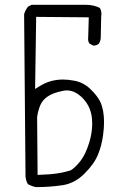

<svg xmlns="http://www.w3.org/2000/svg" viewBox="-20 -786 540 793"><path d="M255.4 -412.6Q289.6 -412.6 319.8 -382.3Q355.5 -346.7 359.9 -295.9Q360.8 -285.6 360.8 -275.4Q360.8 -236.8 348.6 -197.3Q333 -147 311.5 -120.1Q290 -93.3 273.4 -83.5L272 -82.5Q233.9 -70.3 188 -66.4Q170.9 -64.9 135.3 -63.5L133.3 -302.7Q137.7 -330.6 146 -350.6Q155.3 -373 177.5 -387.9Q199.7 -402.8 239.3 -410.6Q247.6 -412.6 255.4 -412.6ZM409.7 -281.7Q409.7 -331.5 394.5 -364.7Q382.8 -389.6 353.8 -417.7Q324.7 -445.8 287.1 -452.6Q262.7 -457.5 240.2 -457.5Q226.1 -457.5 212.9 -455.6Q178.2 -451.2 145.5 -431.2L125 -418.5L129.4 -716.3L346.7 -714.4L344.2 -629.9Q343.8 -627 343.8 -624.5Q343.8 -622.1 344.2 -619.1Q345.2 -611.8 349.6 -606L364.3 -598.1Q365.2 -597.7 366.2 -597.7Q378.4 -597.7 387.7 -605Q394.5 -614.7 396 -627.9L397.9 -716.8Q398.9 -722.2 398.9 -727.5Q398.9 -742.7 392.1 -753.4Q366.2 -766.1 335.4 -766.1H327.1H110.4L96.2 -758.8Q84.5 -745.1 79.6 -727.1L85.4 -58.1Q86.9 -39.1 95.2 -25.4Q111.3 -16.6 128.4 -13.2Q185.1 -13.2 237.8 -21Q288.1 -28.3 328.6 -68.6Q369.1 -108.9 384.8 -147.5Q400.4 -186 405.8 -228.5Q409.7 -256.8 409.7 -281.7Z"/></svg>

Font: NaikaiFont
Style: ExtraLight
Weight: 200
Version: Version 1.89